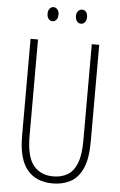

<svg xmlns="http://www.w3.org/2000/svg" viewBox="-60 -926 612 978"><g transform="rotate(5 246.5 -437.5)"><path d="M422 -218Q422 -132 399.5 -82Q377 -32 337.5 -11Q298 10 247 10Q162 10 116.5 -45Q71 -100 71 -218V-714H109V-221Q109 -115 145.5 -70.5Q182 -26 247 -26Q288 -26 319 -44Q350 -62 367 -104.5Q384 -147 384 -221V-714H422ZM146 -849Q146 -864 153.5 -874.5Q161 -885 174 -885Q186 -885 194 -875Q202 -865 202 -849Q202 -832 194 -822.5Q186 -813 174 -813Q161 -813 153.5 -823.5Q146 -834 146 -849ZM291 -850Q291 -865 299 -875Q307 -885 320 -885Q332 -885 340 -875.5Q348 -866 348 -850Q348 -833 340 -823Q332 -813 320 -813Q307 -813 299 -823.5Q291 -834 291 -850Z"/></g></svg>

Font: Noto Sans Lao ExtraCondensed ExtraLight
Style: Regular
Weight: 200
Width: 2
Designer: Monotype Design Team
Foundry: Monotype Imaging Inc.
Version: Version 2.003; ttfautohint (v1.8.4.7-5d5b)